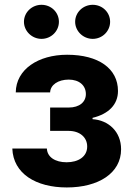

<svg xmlns="http://www.w3.org/2000/svg" viewBox="-20 -785 567 815"><path d="M179 -154.5H32.3C36.2 -47.9 132.5 10.7 263.5 10.7C397.7 10.7 494 -49.7 494 -151.3C494 -227.3 439.6 -274.9 372.9 -279.1V-284.8C440.7 -301.1 480.8 -340.9 480.8 -398.8C480.8 -494 398.4 -552.6 264.9 -552.6C142.8 -552.6 47.9 -490.8 46.9 -392.8H192.8C193.9 -424.7 226.6 -447.1 271.7 -447.1C316.4 -447.1 344.5 -422.2 344.5 -385.7C344.5 -352.6 318.2 -328.5 271.3 -328.5H192.8V-229.4H271.3C318.5 -229.4 350.1 -202.4 350.1 -163C350.1 -119.7 312.1 -96.2 262.8 -96.2C214.1 -96.2 180.4 -118.3 179 -154.5ZM81.7 -692.5C81.7 -653.1 115.4 -620 156.2 -620C197.4 -620 230.1 -653.1 230.1 -692.5C230.1 -732.6 197.4 -764.6 156.2 -764.6C115.4 -764.6 81.7 -732.6 81.7 -692.5ZM299 -692.5C299 -653.1 332.7 -620 373.6 -620C414.8 -620 447.4 -653.1 447.4 -692.5C447.4 -732.6 414.8 -764.6 373.6 -764.6C332.7 -764.6 299 -732.6 299 -692.5Z"/></svg>

Font: Margiela Sans
Style: Bold
Weight: 700
Designer: Stefan Endress, Andreas Faust
Version: Version 1.100;FEAKit 1.0